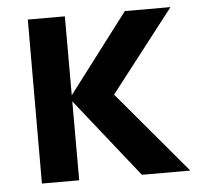

<svg xmlns="http://www.w3.org/2000/svg" viewBox="-44 -585 646 630"><g transform="rotate(-5 279.0 -270.0)"><path d="M192 0H69.2L70 -540H192V-280L389.5 -540H540L330.5 -270L558 0H398.5L192 -260Z"/></g></svg>

Font: Manrope Variable Light
Style: Regular
Weight: 200
Designer: Mikhail Sharanda
Foundry: Mikhail Sharanda
Version: Version 4.505